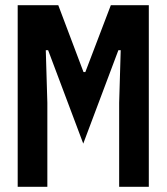

<svg xmlns="http://www.w3.org/2000/svg" viewBox="-20 -718 640 738"><path d="M438 -323 444 -525H435L300 -166L165 -525H156L162 -323V0H48V-698H204L301 -441H308L406 -698H552V0H438Z"/></svg>

Font: IBM Plex Mono SmBld
Style: Regular
Weight: 600
Monospace: yes
Designer: Mike Abbink, Paul van der Laan, Pieter van Rosmalen
Foundry: Bold Monday
Version: Version 2.3